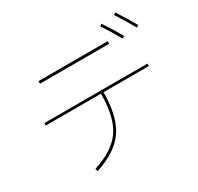

<svg xmlns="http://www.w3.org/2000/svg" viewBox="-182 -1064 1364 1322"><g transform="rotate(-30 500.0 -403.0)"><path d="M747.1 -814.5 762.7 -826.2Q811.5 -754.9 856.4 -674.8L837.9 -665Q797.9 -737.3 747.1 -814.5ZM868.2 -834 883.8 -845.7Q937.5 -763.7 978.5 -691.4L960.9 -680.7Q920.9 -753.9 868.2 -834ZM190.4 -679.7V-700.2H740.2V-679.7ZM900.4 -429.7V-410.2H540Q539.1 -218.8 469.2 -116.2Q399.4 -13.7 233.4 40L226.6 19.5Q387.7 -32.2 453.1 -127.9Q518.6 -223.6 519.5 -410.2H80.1V-429.7Z"/></g></svg>

Font: Mgen+ 1mn thin
Style: Regular
Weight: 100
Designer: [Source Han Sans]
Ryoko NISHIZUKA  (kana & ideographs); Paul D. Hunt (Latin, Greek & Cyrillic); Wenlong ZHANG  (bopomofo
Version: Version 1.059.20150602